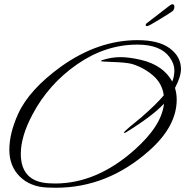

<svg xmlns="http://www.w3.org/2000/svg" viewBox="-20 -825 872 904"><path d="M812 -356Q812 -231 684 -117Q487 59 243 59Q216 59 201 58Q121 54 72.5 5.5Q24 -43 24 -120Q24 -197 65 -288Q117 -403 268 -512Q442 -636 628 -636Q728 -636 780 -597Q832 -558 832 -500Q832 -464 804 -411Q812 -384 812 -356ZM791 -441Q801 -465 801 -494.5Q801 -524 779 -555Q736 -615 627 -615Q476 -615 342 -521.5Q208 -428 133 -286Q78 -183 78 -101Q78 31 211 38Q225 39 239 39Q436 39 614 -120Q742 -234 752 -337Q700 -280 572 -201L564 -199Q563 -199 563 -200Q563 -204 590 -227L646 -273Q718 -336 751 -376Q744 -432 700.5 -469.5Q657 -507 601 -524Q573 -531 514.5 -533Q456 -535 456 -537Q456 -539 458 -541Q504 -556 546.5 -556Q589 -556 644 -543Q749 -518 791 -441ZM670 -715 775 -796Q786 -805 792 -805Q801 -805 801 -793Q801 -781 793 -773Q784 -766 732 -734Q680 -702 673 -702Q666 -702 666 -707Q666 -712 670 -715Z"/></svg>

Font: Alex Brush
Style: Regular
Weight: 400
Designer: Robert E. Leuschke
Foundry: Robert E. Leuschke
Version: Version 1.003